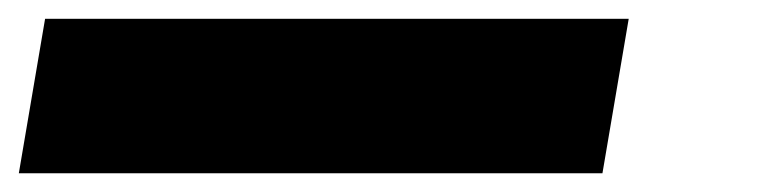

<svg xmlns="http://www.w3.org/2000/svg" viewBox="-21 21 821 204"><path d="M-1 205.1 26.9 41H647L619.1 205.1Z"/></svg>

Font: Poppins
Style: Bold Italic
Weight: 700
Italic angle: -10°
Designer: Ninad Kale (Devanagari), Jonny Pinhorn (Latin)
Foundry: Indian Type Foundry
Version: Version 3.200;PS 1.000;hotconv 16.6.54;makeotf.lib2.5.65590